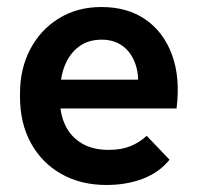

<svg xmlns="http://www.w3.org/2000/svg" viewBox="-20 -517 560 547"><path d="M283 10Q210 10 154.5 -21.5Q99 -53 68 -109.5Q37 -166 37 -241V-251Q37 -321 66 -376.5Q95 -432 147.5 -464.5Q200 -497 269 -497Q343 -497 394.5 -461.5Q446 -426 470 -361Q494 -296 483 -208H120V-290H422L371 -248Q378 -298 366.5 -332.5Q355 -367 330 -385.5Q305 -404 270 -404Q231 -404 204.5 -384Q178 -364 164.5 -330Q151 -296 151 -251V-231Q151 -190 167 -158Q183 -126 214 -108Q245 -90 289 -90Q326 -90 351.5 -100.5Q377 -111 398 -130L463 -62Q434 -26 387.5 -8Q341 10 283 10Z"/></svg>

Font: SUSE Thin SemiBold
Style: Regular
Weight: 600
Version: Version 1.000